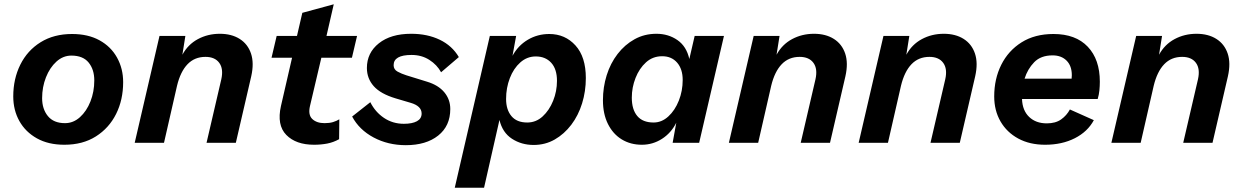

<svg xmlns="http://www.w3.org/2000/svg" viewBox="-20 -668 5813 898"><path d="M281 9Q206 9 152.5 -21Q99 -51 70.5 -102Q42 -153 42 -217Q42 -299 75 -365.5Q108 -432 170 -470.5Q232 -509 317 -509Q392 -509 445.5 -479.5Q499 -450 527.5 -398.5Q556 -347 556 -284Q556 -201 523 -135Q490 -69 428.5 -30Q367 9 281 9ZM284 -92Q323 -92 354 -120Q385 -148 403 -193.5Q421 -239 421 -292Q421 -343 394.5 -375.5Q368 -408 314 -408Q275 -408 244 -380Q213 -352 195 -306.5Q177 -261 177 -209Q177 -158 204 -125Q231 -92 284 -92Z M610 0 726 -500H847L833 -412Q859 -460 905.5 -485Q952 -510 1008 -510Q1063 -510 1101 -486Q1139 -462 1154 -417.5Q1169 -373 1155 -311L1083 0H946L1015 -297Q1026 -346 1005.5 -374Q985 -402 941 -402Q890 -402 857 -367.5Q824 -333 808 -267L747 0Z M1449 9Q1364 9 1319 -37Q1274 -83 1294 -172L1346 -398H1250L1274 -500H1369L1394 -608L1541 -648L1507 -500H1650L1626 -398H1483L1430 -173Q1420 -131 1440.5 -111.5Q1461 -92 1498 -92Q1521 -92 1537.5 -97Q1554 -102 1567 -110L1566 -17Q1539 -2 1510 3.5Q1481 9 1449 9Z M1878 11Q1795 11 1727.5 -25Q1660 -61 1627 -123L1712 -190Q1735 -144 1776 -116.5Q1817 -89 1869 -89Q1908 -89 1930 -101Q1952 -113 1952 -137Q1952 -172 1901 -187L1830 -208Q1760 -229 1728 -265Q1696 -301 1696 -350Q1696 -421 1752 -465.5Q1808 -510 1903 -510Q1979 -510 2037 -482Q2095 -454 2126 -401L2043 -330Q2024 -365 1988 -388Q1952 -411 1905 -411Q1821 -411 1821 -363Q1821 -343 1839.5 -333Q1858 -323 1880 -316L1977 -286Q2030 -270 2058 -236.5Q2086 -203 2086 -158Q2086 -79 2029.5 -34Q1973 11 1878 11Z M2107 210 2271 -500H2394L2377 -407Q2403 -455 2448.5 -482Q2494 -509 2549 -509Q2623 -509 2671.5 -455.5Q2720 -402 2720 -303Q2720 -241 2702.5 -184.5Q2685 -128 2652 -84.5Q2619 -41 2574.5 -15.5Q2530 10 2476 10Q2419 10 2374.5 -19Q2330 -48 2316 -107L2244 210ZM2446 -95Q2487 -95 2518 -123.5Q2549 -152 2567 -196.5Q2585 -241 2585 -290Q2585 -345 2558 -374.5Q2531 -404 2486 -404Q2445 -404 2413.5 -376Q2382 -348 2364.5 -302.5Q2347 -257 2347 -205Q2347 -155 2372 -125Q2397 -95 2446 -95Z M2982 9Q2929 9 2888 -16Q2847 -41 2823.5 -88Q2800 -135 2800 -199Q2800 -260 2817.5 -316Q2835 -372 2868.5 -415.5Q2902 -459 2948 -484.5Q2994 -510 3050 -510Q3106 -510 3148.5 -480.5Q3191 -451 3204 -392L3229 -500H3366L3250 0H3126L3143 -94Q3119 -46 3076 -18.5Q3033 9 2982 9ZM3037 -95Q3075 -95 3106 -123.5Q3137 -152 3155 -197.5Q3173 -243 3173 -294Q3173 -345 3147 -375Q3121 -405 3077 -405Q3033 -405 3001.5 -376.5Q2970 -348 2952.5 -303.5Q2935 -259 2935 -211Q2935 -156 2960.5 -125.5Q2986 -95 3037 -95Z M3389 0 3505 -500H3626L3612 -412Q3638 -460 3684.5 -485Q3731 -510 3787 -510Q3842 -510 3880 -486Q3918 -462 3933 -417.5Q3948 -373 3934 -311L3862 0H3725L3794 -297Q3805 -346 3784.5 -374Q3764 -402 3720 -402Q3669 -402 3636 -367.5Q3603 -333 3587 -267L3526 0Z M3996 0 4112 -500H4233L4219 -412Q4245 -460 4291.5 -485Q4338 -510 4394 -510Q4449 -510 4487 -486Q4525 -462 4540 -417.5Q4555 -373 4541 -311L4469 0H4332L4401 -297Q4412 -346 4391.5 -374Q4371 -402 4327 -402Q4276 -402 4243 -367.5Q4210 -333 4194 -267L4133 0Z M4868 9Q4796 9 4742.5 -20Q4689 -49 4659.5 -100Q4630 -151 4630 -217Q4630 -299 4663 -365Q4696 -431 4758 -470Q4820 -509 4907 -509Q5011 -509 5067.5 -449.5Q5124 -390 5124 -286Q5124 -266 5122 -245.5Q5120 -225 5114 -205H4760Q4762 -151 4793.5 -121Q4825 -91 4876 -91Q4917 -91 4943 -109.5Q4969 -128 4984 -156L5096 -106Q5067 -52 5007 -21.5Q4947 9 4868 9ZM4903 -409Q4848 -409 4817 -377Q4786 -345 4772 -300H4992Q4993 -307 4993 -316Q4993 -360 4968.5 -384.5Q4944 -409 4903 -409Z M5178 0 5294 -500H5415L5401 -412Q5427 -460 5473.5 -485Q5520 -510 5576 -510Q5631 -510 5669 -486Q5707 -462 5722 -417.5Q5737 -373 5723 -311L5651 0H5514L5583 -297Q5594 -346 5573.5 -374Q5553 -402 5509 -402Q5458 -402 5425 -367.5Q5392 -333 5376 -267L5315 0Z"/></svg>

Font: Work Sans SemiBold
Style: Italic
Weight: 600
Italic angle: -13°
Designer: Wei Huang
Foundry: Wei Huang
Version: Version 2.012; ttfautohint (v1.8.3)